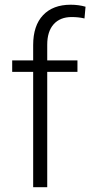

<svg xmlns="http://www.w3.org/2000/svg" viewBox="-20 -780 376 800"><path d="M118.2 0V-480.5H30.8V-528.3H118.2V-592.3Q118.2 -673.3 159.4 -716.8Q200.7 -760.3 274.4 -760.3Q307.6 -760.3 336.4 -752L332 -703.1Q307.6 -709 278.8 -709Q230.5 -709 203.6 -679Q176.8 -648.9 176.8 -593.8V-528.3H302.7V-480.5H176.8V0Z"/></svg>

Font: Roboto-Light
Style: Regular
Weight: 300
Designer: Google
Version: Version 2.137; 2017